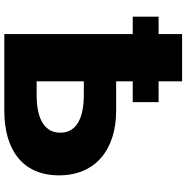

<svg xmlns="http://www.w3.org/2000/svg" viewBox="-7 -858 865 891"><g transform="rotate(90 425.5 -412.5)"><path d="M357.4 -369V-150H421.5C511.1 -150 595.8 -175 595.8 -260C595.8 -344 511.1 -369 421.5 -369ZM138.1 0V-596H57.2V-716H138.1V-825H357.4V-716H454V-596H357.4V-519H494.1C672.8 -519 793.8 -424 793.8 -254C793.8 -83 672.8 0 494.1 0Z"/></g></svg>

Font: Hussar
Style: BdSuprExt
Weight: 700
Foundry: Cannot Into Space Fonts
Version: Version 2.00